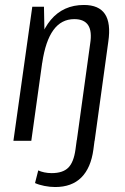

<svg xmlns="http://www.w3.org/2000/svg" viewBox="-20 -567 505 773"><path d="M202 186Q181 186 158.5 181.5Q136 177 121 170L134 119Q144 124 158.5 127Q173 130 188 130Q233 130 255 108Q277 86 284 34L289 -3H361L356 35Q346 109 307.5 147.5Q269 186 202 186ZM343 -391Q351 -441 335 -465.5Q319 -490 279 -490Q227 -490 195 -446Q163 -402 150 -314L110 -248L117 -306Q134 -427 184.5 -487Q235 -547 318 -547Q378 -547 402.5 -510.5Q427 -474 416 -399L361 0H289ZM110 -540H157L160 -387L106 0H34Z"/></svg>

Font: Pathway Extreme Condensed Light
Style: Italic
Weight: 300
Width: 3
Italic angle: -8°
Version: Version 1.001;gftools[0.9.26]